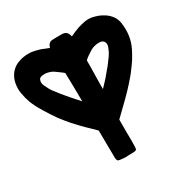

<svg xmlns="http://www.w3.org/2000/svg" viewBox="-167 -862 976 1006"><g transform="rotate(-30 321.5 -359.0)"><path d="M255.9 -703.1Q259.8 -710 265.6 -714.8Q272.5 -720.7 280.3 -720.7Q294.9 -720.7 308.6 -721.7Q322.3 -721.7 335.9 -721.7Q336.9 -721.7 338.9 -721.7Q356.4 -721.7 365.2 -714.8Q375 -708 379.9 -689.5Q379.9 -688.5 379.9 -687.5Q379.9 -686.5 380.9 -685.5Q394.5 -691.4 407.2 -697.3Q420.9 -703.1 434.6 -708Q456.1 -714.8 477.5 -718.8Q500 -722.7 522.5 -718.8Q540 -714.8 556.6 -709Q573.2 -702.1 588.9 -692.4Q609.4 -678.7 623 -660.2Q636.7 -640.6 640.6 -617.2Q643.6 -595.7 643.6 -575.2Q643.6 -558.6 641.6 -542Q636.7 -504.9 620.1 -470.7Q606.4 -443.4 591.8 -419.9Q577.1 -397.5 551.8 -364.3Q548.8 -359.4 511.7 -317.4Q474.6 -275.4 377.9 -183.6Q377.9 -151.4 377.9 -102.5Q378.9 -52.7 377.9 -20.5Q377.9 -6.8 374 -2.9Q371.1 1 358.4 2Q337.9 2.9 319.3 2.9Q316.4 3.9 313.5 3.9Q297.9 3.9 277.3 1Q265.6 0 261.7 -4.9Q258.8 -9.8 257.8 -21.5Q256.8 -55.7 256.8 -104.5Q255.9 -153.3 255.9 -187.5Q231.4 -212.9 203.1 -239.3Q175.8 -266.6 150.4 -294.9Q140.6 -305.7 128.9 -320.3Q117.2 -335 103.5 -352.5Q79.1 -386.7 55.7 -425.8Q31.2 -464.8 17.6 -499Q6.8 -529.3 2 -558.6Q-1 -573.2 -1 -587.9Q-1 -603.5 2 -620.1Q6.8 -645.5 19.5 -665Q31.2 -684.6 54.7 -700.2Q66.4 -707 81.1 -711.9Q94.7 -716.8 109.4 -718.8Q135.7 -722.7 159.2 -719.7Q182.6 -715.8 207 -708Q217.8 -704.1 228.5 -699.2Q239.3 -694.3 251 -690.4Q251 -690.4 251 -690.4Q252.9 -693.4 253.9 -697.3Q254.9 -700.2 255.9 -703.1ZM435.5 -421.9Q451.2 -439.5 465.8 -458Q480.5 -476.6 494.1 -496.1Q501 -505.9 506.8 -516.6Q512.7 -528.3 516.6 -539.1Q524.4 -558.6 516.6 -572.3Q508.8 -585.9 489.3 -585.9Q475.6 -586.9 460.9 -583Q447.3 -580.1 435.5 -573.2Q424.8 -566.4 407.2 -554.7Q390.6 -543 385.7 -537.1Q385.7 -521.5 385.7 -499Q384.8 -477.5 384.8 -455.1Q384.8 -420.9 383.8 -394.5Q383.8 -367.2 383.8 -365.2Q383.8 -365.2 383.8 -365.2Q386.7 -368.2 406.2 -388.7Q425.8 -409.2 435.5 -421.9ZM254.9 -536.1Q252 -540 234.4 -552.7Q217.8 -565.4 207 -572.3Q194.3 -580.1 177.7 -584Q162.1 -587.9 147.5 -585.9Q134.8 -585 127.9 -579.1Q122.1 -573.2 120.1 -560.5Q120.1 -554.7 121.1 -547.9Q123 -542 125 -537.1Q129.9 -526.4 135.7 -515.6Q140.6 -504.9 147.5 -495.1Q156.2 -483.4 168 -468.8Q178.7 -454.1 191.4 -439.5Q214.8 -411.1 235.4 -388.7Q255.9 -365.2 257.8 -363.3Q257.8 -363.3 257.8 -363.3Q256.8 -407.2 256.8 -451.2Q255.9 -495.1 254.9 -536.1Z"/></g></svg>

Font: KARPATY Font
Style: Regular
Weight: 400
Designer: Inna Sieryk
Version: Version 1.1